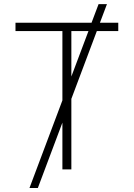

<svg xmlns="http://www.w3.org/2000/svg" viewBox="-20 -840 663 952"><path d="M126.1 92.3H167.6L289.4 -231.9V0H333.8V-349.8L460.2 -686.1H566.4V-727.3H475.5L510.3 -819.6H468.8L433.9 -727.3H56.8V-686.1H289.4V-342.3ZM333.8 -460.6V-686.1H418.7Z"/></svg>

Font: Karasuma Gothic
Style: Thin
Weight: 200
Designer: Rasmus Andersson / Ryoko Ishizuka
Foundry: rsms
Version: Version 1.00